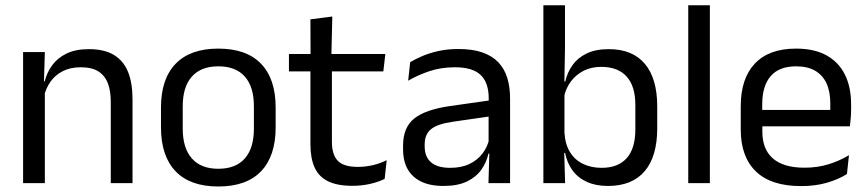

<svg xmlns="http://www.w3.org/2000/svg" viewBox="-20 -682 3232 715"><path d="M392.5 0V-303.5Q392.5 -343 381.8 -371.5Q371 -400 346.8 -415.8Q322.5 -431.5 280.5 -431.5Q242 -431.5 213.8 -417Q185.5 -402.5 168 -377.8Q150.5 -353 143.5 -321.5L129 -379H146.5Q154.5 -412 174.5 -439.2Q194.5 -466.5 228.2 -482.8Q262 -499 311 -499Q369 -499 404.8 -477Q440.5 -455 457 -413.8Q473.5 -372.5 473.5 -312.5V0ZM66 0V-488H147L143.5 -371L147 -366.5V0Z M793 12.5Q688 12.5 633.8 -44.2Q579.5 -101 579.5 -207.5V-282Q579.5 -388 634 -444.5Q688.5 -501 793 -501Q898 -501 952.2 -444.5Q1006.5 -388 1006.5 -282V-207.5Q1006.5 -101 952.2 -44.2Q898 12.5 793 12.5ZM793 -53.5Q858 -53.5 891.8 -92Q925.5 -130.5 925.5 -203V-286.5Q925.5 -358.5 891.8 -396.8Q858 -435 793 -435Q728.5 -435 694.5 -396.8Q660.5 -358.5 660.5 -286.5V-203Q660.5 -130.5 694.5 -92Q728.5 -53.5 793 -53.5Z M1292.5 10Q1236 10 1201.5 -7Q1167 -24 1151.5 -58.5Q1136 -93 1136 -144.5V-452.5H1216V-154Q1216 -106 1238 -83.2Q1260 -60.5 1312 -60.5Q1341.5 -60.5 1368.8 -67Q1396 -73.5 1420 -85.5L1412.5 -16Q1389 -4 1357.5 3Q1326 10 1292.5 10ZM1056 -416V-481H1415L1407.5 -416ZM1136.5 -473 1136 -610 1217.5 -620.5 1214 -473Z M1799 0 1802.5 -118.5 1799.5 -131V-286.5L1800 -315Q1800 -374.5 1769.8 -403Q1739.5 -431.5 1674 -431.5Q1621.5 -431.5 1577.8 -416.5Q1534 -401.5 1500 -381.5L1507.5 -450.5Q1526.5 -462 1552.8 -473.2Q1579 -484.5 1612.8 -492Q1646.5 -499.5 1687 -499.5Q1739.5 -499.5 1776.2 -486.8Q1813 -474 1835.8 -450Q1858.5 -426 1869 -392Q1879.5 -358 1879.5 -316V0ZM1631 10.5Q1558.5 10.5 1519.8 -24.8Q1481 -60 1481 -125.5V-140Q1481 -207.5 1522.8 -240.8Q1564.5 -274 1655.5 -287L1810 -309L1814.5 -250L1665.5 -228.5Q1609.5 -220.5 1585.5 -201.2Q1561.5 -182 1561.5 -144.5V-136.5Q1561.5 -98 1585.2 -77.5Q1609 -57 1656.5 -57Q1698.5 -57 1728.5 -71.5Q1758.5 -86 1777 -110.5Q1795.5 -135 1802 -165L1814.5 -110H1799Q1792 -78 1772.8 -50.5Q1753.5 -23 1719 -6.2Q1684.5 10.5 1631 10.5Z M2244 10.5Q2199 10.5 2165.8 -4.5Q2132.5 -19.5 2112 -47.5Q2091.5 -75.5 2084.5 -112.5H2057.5L2082 -188.5Q2084.5 -144.5 2102.8 -115.2Q2121 -86 2151.5 -71.5Q2182 -57 2220.5 -57Q2281.5 -57 2313.8 -93Q2346 -129 2346 -200V-291.5Q2346 -361 2313.5 -397Q2281 -433 2219 -433Q2182 -433 2153.5 -418.5Q2125 -404 2106.2 -379Q2087.5 -354 2080.5 -322L2062 -378.5H2085Q2092.5 -412 2111.8 -439.2Q2131 -466.5 2164.5 -482.8Q2198 -499 2247.5 -499Q2335.5 -499 2381.5 -444.2Q2427.5 -389.5 2427.5 -285.5V-204.5Q2427.5 -99.5 2380.8 -44.5Q2334 10.5 2244 10.5ZM2003.5 0V-662.5H2084V-503.5L2081.5 -363.5L2082 -348V-144L2081 -118L2084.5 0Z M2543 0V-662.5H2623.5V0Z M2963 11Q2851.5 11 2795 -43.5Q2738.5 -98 2738.5 -199.5V-286.5Q2738.5 -389.5 2791 -445.2Q2843.5 -501 2944.5 -501Q3012.5 -501 3058 -475.8Q3103.5 -450.5 3126.5 -404Q3149.5 -357.5 3149.5 -293V-275Q3149.5 -259 3148.2 -243Q3147 -227 3145 -211.5H3070.5Q3071.5 -235.5 3071.8 -257Q3072 -278.5 3072 -296.5Q3072 -341 3057.8 -371.8Q3043.5 -402.5 3015.2 -418.8Q2987 -435 2944.5 -435Q2881.5 -435 2850 -398.5Q2818.5 -362 2818.5 -294V-247.5L2819 -237.5V-191Q2819 -160.5 2828 -136Q2837 -111.5 2856.2 -93.8Q2875.5 -76 2905.2 -66.8Q2935 -57.5 2976 -57.5Q3023.5 -57.5 3064.5 -70Q3105.5 -82.5 3141.5 -104L3134 -34Q3101.5 -13.5 3058.5 -1.2Q3015.5 11 2963 11ZM2781 -211.5V-272.5H3128V-211.5Z"/></svg>

Font: Anek Telugu
Style: Regular
Weight: 400
Designer: Omkar Bhoir (Telugu), Yesha Goshar (Latin)
Foundry: Ek Type
Version: Version 1.003